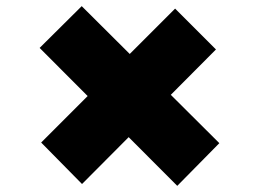

<svg xmlns="http://www.w3.org/2000/svg" viewBox="-20 -581 832 625"><path d="M557 24 109 -425 246 -561 694 -115ZM247 18 114 -117 550 -553 683 -420Z"/></svg>

Font: Lexend Tera Black
Style: Regular
Weight: 900
Version: Version 1.007